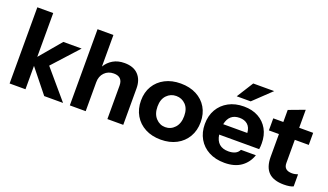

<svg xmlns="http://www.w3.org/2000/svg" viewBox="-70 -1217 2914 1705"><g transform="rotate(20 1386.5 -364.5)"><path d="M60 0V-720H210V-306L382 -510H555L336 -269L565 0H387L210 -221V0Z M629 0V-720H779V-422Q806 -467 851 -493.5Q896 -520 959 -520Q1044 -520 1089 -472.5Q1134 -425 1134 -345V0H984V-316Q984 -400 900 -400Q847 -400 813 -365Q779 -330 779 -274V0Z M1490 10Q1406 10 1342.5 -23.5Q1279 -57 1243.5 -117.5Q1208 -178 1208 -257Q1208 -336 1243.5 -395Q1279 -454 1342.5 -487Q1406 -520 1490 -520Q1575 -520 1638.5 -487Q1702 -454 1737 -395Q1772 -336 1772 -257Q1772 -178 1736.5 -117.5Q1701 -57 1637.5 -23.5Q1574 10 1490 10ZM1490 -108Q1543 -108 1579.5 -148Q1616 -188 1616 -258Q1616 -327 1579.5 -364.5Q1543 -402 1490 -402Q1437 -402 1400.5 -364Q1364 -326 1364 -258Q1364 -188 1401 -148Q1438 -108 1490 -108Z M2092 10Q2007 10 1944 -23.5Q1881 -57 1846.5 -117Q1812 -177 1812 -255Q1812 -334 1846.5 -393.5Q1881 -453 1943 -486.5Q2005 -520 2087 -520Q2166 -520 2224 -488Q2282 -456 2314 -399Q2346 -342 2346 -265Q2346 -249 2345 -235.5Q2344 -222 2342 -210H1964Q1980 -98 2091 -98Q2127 -98 2153 -110Q2179 -122 2192 -149H2333Q2308 -75 2247.5 -32.5Q2187 10 2092 10ZM2085 -412Q1987 -412 1966 -309H2194Q2190 -361 2161 -386.5Q2132 -412 2085 -412ZM2126 -583H1994L2093 -740H2291Z M2654 11Q2556 11 2508.5 -36.5Q2461 -84 2461 -181V-396H2366V-510H2461V-624L2611 -680V-510H2743V-396H2611V-176Q2611 -108 2689 -108Q2704 -108 2717 -111Q2730 -114 2743 -118V-4Q2730 3 2706.5 7Q2683 11 2654 11Z"/></g></svg>

Font: Instrument Sans
Style: Bold
Weight: 700
Designer: Rodrigo Fuenzalida
Foundry: fragTYPE
Version: Version 1.000; ttfautohint (v1.8.4.7-5d5b);gftools[0.9.28]